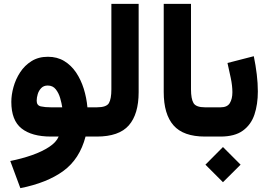

<svg xmlns="http://www.w3.org/2000/svg" viewBox="-20 -707 1394 994"><path d="M228 -413.1Q275.9 -413.1 312.3 -391.1Q348.6 -369.1 373.8 -331.8Q398.9 -294.4 413.6 -247.6Q428.2 -200.7 432.6 -151.4H464.8V0H422.9Q392.6 116.2 308.1 178Q223.6 239.7 85.4 267.1L33.2 126.5Q92.3 114.7 144.8 96.4Q197.3 78.1 234.4 53.7Q271.5 29.3 283.7 0H244.1Q144.5 0 91.6 -42Q38.6 -84 38.6 -179.7Q38.6 -215.8 49.8 -256.3Q61 -296.9 84.2 -332.5Q107.4 -368.2 143.3 -390.6Q179.2 -413.1 228 -413.1ZM244.1 -151.4H302.2Q299.3 -171.9 291.7 -198.5Q284.2 -225.1 268.8 -244.6Q253.4 -264.2 227.1 -264.2Q206.1 -264.2 193.4 -251Q180.7 -237.8 175.3 -219.5Q169.9 -201.2 169.9 -185.5Q169.9 -161.1 191.4 -156.2Q212.9 -151.4 244.1 -151.4Z M445.3 -151.4H481.4Q531.2 -151.4 543.9 -173.3Q556.6 -195.3 556.6 -244.1V-687H697.8V-230Q697.8 -116.2 647 -58.1Q596.2 0 481 0H445.3Z M827.6 -687H968.8V-244.6Q968.8 -195.8 981.7 -173.6Q994.6 -151.4 1041.5 -151.4H1053.7V0H1041.5Q929.2 0 878.4 -57.9Q827.6 -115.7 827.6 -230.5Z M1121.1 0H1033.7V-151.4H1122.1Q1156.7 -151.4 1169.9 -173.3Q1183.1 -195.3 1183.1 -229.5Q1183.1 -262.7 1174.8 -302.7Q1166.5 -342.8 1157.7 -380.9L1293.9 -416Q1303.7 -368.7 1309.3 -322.3Q1314.9 -275.9 1314.9 -233.4Q1314.9 -167 1297.4 -114.3Q1279.8 -61.5 1237.5 -30.8Q1195.3 0 1121.1 0ZM1134.3 54.2 1225.6 145.5 1134.3 236.3 1043.5 145.5Z"/></svg>

Font: Vazirmatn FD Black
Style: Regular
Weight: 900
Designer: Saber Rastikerdar
Foundry: Saber Rastikerdar
Version: Version 33.003